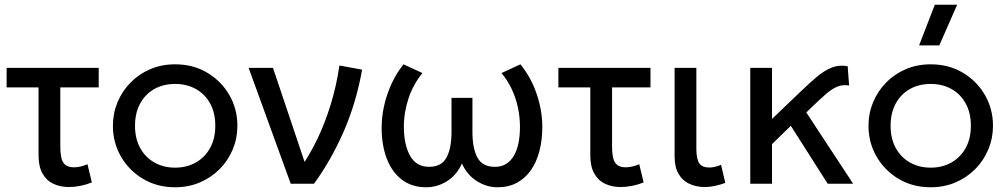

<svg xmlns="http://www.w3.org/2000/svg" viewBox="-20 -777 4256 812"><path d="M271.5 14Q234.5 14 205.5 0.2Q176.5 -13.5 159.8 -43.2Q143 -73 143 -120V-407.5H8V-490H397.5V-407.5H235V-157Q235 -107 248.5 -88.2Q262 -69.5 292.5 -69.5Q306.5 -69.5 320.8 -72.8Q335 -76 350 -82.5L368.5 -5.5Q345 4 320 9Q295 14 271.5 14Z M720.5 15Q644.5 15 585 -20.5Q525.5 -56 491.5 -115Q457.5 -174 457.5 -245Q457.5 -297.5 477 -344.5Q496.5 -391.5 532 -427.8Q567.5 -464 615.5 -484.5Q663.5 -505 720.5 -505Q797 -505 856.5 -469.5Q916 -434 950 -375Q984 -316 984 -245Q984 -192.5 964.5 -145.5Q945 -98.5 909.5 -62.5Q874 -26.5 826 -5.8Q778 15 720.5 15ZM720.5 -68Q770 -68 808.2 -89.8Q846.5 -111.5 868.5 -151.2Q890.5 -191 890.5 -245Q890.5 -299.5 868.8 -339.2Q847 -379 808.5 -400.5Q770 -422 720.5 -422Q671 -422 632.8 -400.5Q594.5 -379 572.8 -339.2Q551 -299.5 551 -245Q551 -191 572.8 -151.2Q594.5 -111.5 633 -89.8Q671.5 -68 720.5 -68Z M1209.5 0 1031.5 -490H1134.5L1280.5 -55.5L1257 -75.5Q1291.5 -125.5 1322.8 -190.5Q1354 -255.5 1378.2 -333.8Q1402.5 -412 1415.5 -500L1511.5 -482.5Q1486 -340.5 1432.8 -219.2Q1379.5 -98 1308 0Z M1782.5 15Q1721.5 15 1679.2 -17.5Q1637 -50 1615.5 -106.8Q1594 -163.5 1594 -237Q1594 -283.5 1604.8 -331Q1615.5 -378.5 1636 -423Q1656.5 -467.5 1686.5 -505L1766.5 -468Q1747.5 -445 1732.8 -418.2Q1718 -391.5 1708.2 -362.5Q1698.5 -333.5 1693.2 -302.8Q1688 -272 1688 -240.5Q1688 -166.5 1713.8 -119.2Q1739.5 -72 1793.5 -71.5Q1846.5 -71 1868 -110Q1889.5 -149 1889.5 -219.5V-363H1978V-219.5Q1978 -149 1999.5 -110Q2021 -71 2074 -71.5Q2101 -71.5 2120.8 -84Q2140.5 -96.5 2153.5 -118.8Q2166.5 -141 2172.8 -172Q2179 -203 2179 -240.5Q2179 -282.5 2170.2 -323Q2161.5 -363.5 2144.2 -400.2Q2127 -437 2101 -468L2181 -505Q2226.5 -448.5 2250 -379Q2273.5 -309.5 2273.5 -239.5Q2273.5 -184.5 2261.2 -137.8Q2249 -91 2225 -57Q2201 -23 2166 -4Q2131 15 2084.5 15Q2038 15 1996.8 -11Q1955.5 -37 1933.5 -85.5Q1912 -37 1870.8 -11Q1829.5 15 1782.5 15Z M2605 14Q2568 14 2539 0.2Q2510 -13.5 2493.2 -43.2Q2476.5 -73 2476.5 -120V-407.5H2341.5V-490H2731V-407.5H2568.5V-157Q2568.5 -107 2582 -88.2Q2595.5 -69.5 2626 -69.5Q2640 -69.5 2654.2 -72.8Q2668.5 -76 2683.5 -82.5L2702 -5.5Q2678.5 4 2653.5 9Q2628.5 14 2605 14Z M2961 14Q2924 14 2895 0.2Q2866 -13.5 2849.5 -42Q2833 -70.5 2833 -115.5V-490H2925V-149.5Q2925 -104 2937.5 -86.2Q2950 -68.5 2980.5 -68.5Q2991.5 -68.5 3004 -71.5Q3016.5 -74.5 3029.5 -80L3047.5 -3.5Q3026 4.5 3003.8 9.2Q2981.5 14 2961 14Z M3153 0V-490H3245V-274L3362.5 -386.5Q3402 -424.5 3434.2 -451.8Q3466.5 -479 3497.5 -491.2Q3528.5 -503.5 3565 -497L3571 -415.5Q3544 -420 3521 -410.5Q3498 -401 3474.2 -380.2Q3450.5 -359.5 3420 -330.5L3390 -301.5L3588 0H3480.5L3324.5 -245L3245 -167.5V0Z M3916 15Q3840 15 3780.5 -20.5Q3721 -56 3687 -115Q3653 -174 3653 -245Q3653 -297.5 3672.5 -344.5Q3692 -391.5 3727.5 -427.8Q3763 -464 3811 -484.5Q3859 -505 3916 -505Q3992.5 -505 4052 -469.5Q4111.5 -434 4145.5 -375Q4179.5 -316 4179.5 -245Q4179.5 -192.5 4160 -145.5Q4140.5 -98.5 4105 -62.5Q4069.5 -26.5 4021.5 -5.8Q3973.5 15 3916 15ZM3916 -68Q3965.5 -68 4003.8 -89.8Q4042 -111.5 4064 -151.2Q4086 -191 4086 -245Q4086 -299.5 4064.2 -339.2Q4042.5 -379 4004 -400.5Q3965.5 -422 3916 -422Q3866.5 -422 3828.2 -400.5Q3790 -379 3768.2 -339.2Q3746.5 -299.5 3746.5 -245Q3746.5 -191 3768.2 -151.2Q3790 -111.5 3828.5 -89.8Q3867 -68 3916 -68ZM3867 -585 3933.5 -757H4028L3952.5 -585Z"/></svg>

Font: Geologica Cursive Light
Style: Regular
Weight: 300
Designer: Sindre Bremnes, Frode Helland
Foundry: Monokrom Skriftforlag AS
Version: Version 1.010;gftools[0.9.28]